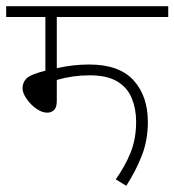

<svg xmlns="http://www.w3.org/2000/svg" viewBox="-20 -642 565 622"><path d="M164 -587V-421Q216 -433 269 -433Q366 -433 412.5 -382Q459 -331 459 -247Q459 -188 439.5 -138Q420 -88 389 -40L355 -61Q385 -103 403 -147.5Q421 -192 421 -248Q421 -289 407 -323.5Q393 -358 360 -378Q327 -398 270 -398Q216 -398 164 -383V-315Q164 -294 155 -285.5Q146 -277 133 -277Q116 -277 97.5 -290Q79 -303 66 -322Q53 -341 53 -356Q53 -375 66 -388Q79 -401 127 -413V-587H0V-622H525V-587Z"/></svg>

Font: Noto Sans ExtraLight
Style: Regular
Weight: 200
Designer: Monotype Design Team
Foundry: Monotype Imaging Inc.
Version: Version 2.007